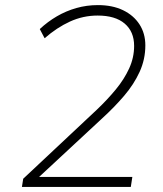

<svg xmlns="http://www.w3.org/2000/svg" viewBox="-20 -733 640 753"><path d="M66 0 71 -32 360 -303Q401 -342 434 -382Q467 -422 486.5 -464.5Q506 -507 506 -553Q506 -609 469 -640.5Q432 -672 363 -672Q306 -672 254.5 -648.5Q203 -625 155 -583L136 -619Q167 -648 203 -669Q239 -690 279.5 -701.5Q320 -713 364 -713Q421 -713 462.5 -693Q504 -673 527 -637.5Q550 -602 550 -555Q550 -500 527.5 -451Q505 -402 467 -357.5Q429 -313 382 -270L116 -23L114 -39H499L493 0Z"/></svg>

Font: Nunito Sans 12pt ExtraLight
Style: Italic
Weight: 200
Italic angle: -9°
Designer: Vernon Adams
Foundry: Vernon Adams
Version: Version 3.101;gftools[0.9.27]